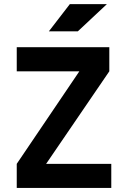

<svg xmlns="http://www.w3.org/2000/svg" viewBox="-20 -926 626 946"><path d="M148.9 -33.2 62.5 -118.7 432.1 -665 518.6 -574.7ZM62.5 0V-118.7H528.3V0ZM62.5 -574.7V-693.4H518.6V-574.7ZM220.7 -771.5 324.2 -905.8H506.8L363.3 -771.5Z"/></svg>

Font: Cascadia Mono
Style: Regular
Weight: 400
Monospace: yes
Designer: Aaron Bell
Foundry: Saja Typeworks
Version: Version 2102.003